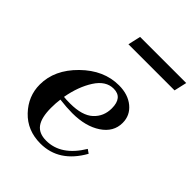

<svg xmlns="http://www.w3.org/2000/svg" viewBox="-203 -816 942 942"><g transform="rotate(45 268.0 -345.0)"><path d="M311 -462Q374 -462 414 -429Q454 -396 454 -344Q454 -281 395.5 -242Q337 -203 245 -203Q207 -203 157 -209Q153 -181 153 -148Q153 -81 176 -49Q199 -17 250 -17Q353 -17 423 -133L443 -119Q369 13 240 13Q149 13 91 -48Q33 -109 33 -190Q33 -292 119.5 -377Q206 -462 311 -462ZM304 -432Q250 -432 212.5 -373.5Q175 -315 160 -231Q174 -229 204 -229Q288 -229 327 -265Q366 -301 366 -357Q366 -432 304 -432ZM201 -637 216 -703H536L521 -637Z"/></g></svg>

Font: Libre Bodoni
Style: Italic
Weight: 400
Italic angle: -13°
Designer: Pablo Impallari, Rodrigo Fuenzalida
Foundry: Pablo Impallari, Rodrigo Fuenzalida
Version: Version 1.001